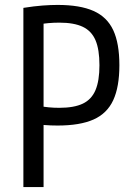

<svg xmlns="http://www.w3.org/2000/svg" viewBox="-20 -760 540 780"><path d="M75 -728Q119 -735 152.5 -737.5Q186 -740 214 -740Q305 -740 360 -715.5Q415 -691 440 -637.5Q465 -584 465 -495Q465 -407 440 -353Q415 -299 360 -274.5Q305 -250 214 -250Q186 -250 161 -252Q136 -254 108 -258L134 -330Q158 -326 178 -324Q198 -322 221 -322Q281 -322 316.5 -339Q352 -356 368 -394Q384 -432 384 -495Q384 -559 368 -596.5Q352 -634 316.5 -651Q281 -668 221 -668Q198 -668 176 -666Q154 -664 131 -660L157 -688V0H75Z"/></svg>

Font: M PLUS 1 Code
Style: Regular
Weight: 400
Designer: Coji Morishita
Foundry: UNDERFOREST DESIGN
Version: Version 1.005